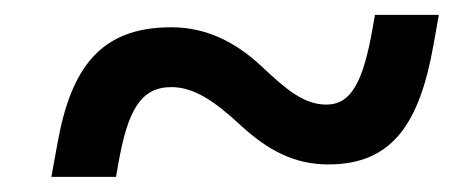

<svg xmlns="http://www.w3.org/2000/svg" viewBox="-20 -474 626 257"><path d="M48.8 -237.3H135.3L138.2 -253.9C150.9 -326.7 168.5 -357.4 209.5 -357.4C239.7 -357.4 267.6 -338.4 302.2 -306.2C339.4 -272 375 -253.9 419.4 -253.9C505.4 -253.9 541.5 -309.1 560.1 -413.1L567.4 -454.1H481.9L479 -437.5C466.3 -364.7 450.2 -334 417 -334C387.2 -334 363.8 -353.5 331.1 -384.3C294.4 -418.9 254.9 -437.5 209 -437.5C114.3 -437.5 75.2 -382.8 57.1 -283.2Z"/></svg>

Font: Cascadia Code PL SemiLight
Style: Italic
Weight: 350
Italic angle: -10°
Monospace: yes
Designer: Aaron Bell
Foundry: Saja Typeworks
Version: Version 2404.023